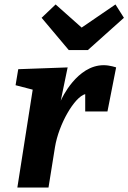

<svg xmlns="http://www.w3.org/2000/svg" viewBox="-20 -843 577 863"><path d="M363 -342H463L502 -540C502 -540 474 -550 446 -550C326 -550 257 -400 253 -390L284 -540L62 -532L50 -460L127 -440L58 0H198L227 -181C244 -286 315 -407 363 -420ZM347 -719 230 -823 167 -763 289 -618H375L537 -763L499 -823Z"/></svg>

Font: Bitter
Style: Bold Italic
Weight: 700
Designer: Sol Matas
Foundry: Sol Matas
Version: Version 1.002